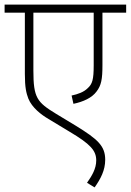

<svg xmlns="http://www.w3.org/2000/svg" viewBox="-20 -642 568 834"><path d="M528 -587V-622H0V-587H88V-321C88 -262 94 -238 103 -214C119 -174 160 -143 191 -125L282 -70C373 -16 398 12 398 55C398 91 379 122 358 152L391 172C417 135 437 98 437 52C437 -8 405 -37 309 -96L223 -148C141 -198 125 -217 125 -335V-587H387V-358C387 -296 381 -277 361 -259C344 -242 319 -233 291 -227L299 -191C342 -200 379 -217 399 -244C420 -271 425 -298 425 -359V-587Z"/></svg>

Font: Noto Sans Devanagari UI ExtraLight
Style: Regular
Weight: 200
Designer: Jelle Bosma - Monotype Design Team
Foundry: Monotype Imaging Inc.
Version: Version 2.003